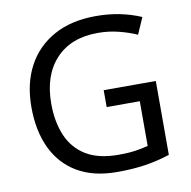

<svg xmlns="http://www.w3.org/2000/svg" viewBox="-81 -805 891 896"><g transform="rotate(-10 364.0 -357.0)"><path d="M407 -377H654V-27Q596 -8 537 1Q478 10 403 10Q292 10 216 -34.5Q140 -79 100.5 -161.5Q61 -244 61 -357Q61 -469 105 -551Q149 -633 231.5 -678.5Q314 -724 431 -724Q491 -724 544.5 -713Q598 -702 644 -682L610 -604Q572 -621 524.5 -633Q477 -645 426 -645Q298 -645 226.5 -568Q155 -491 155 -357Q155 -272 182.5 -206.5Q210 -141 269 -104.5Q328 -68 424 -68Q471 -68 504 -73Q537 -78 564 -85V-297H407Z"/></g></svg>

Font: Noto Sans Coptic
Style: Regular
Weight: 400
Designer: Monotype Design Team, Denis Moyogo Jacquerye
Foundry: Monotype Imaging Inc.
Version: Version 2.002; ttfautohint (v1.8.4.7-5d5b)